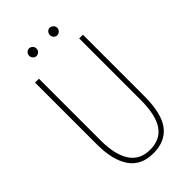

<svg xmlns="http://www.w3.org/2000/svg" viewBox="-236 -829 910 910"><g transform="rotate(-45 219.0 -373.5)"><path d="M220 11Q139 11 99.5 -46Q60 -103 60 -210V-623H86V-209Q86 -114 119.5 -63Q153 -12 221 -12Q289 -12 322.5 -60.5Q356 -109 356 -212V-623H381V-213Q381 -95 340.5 -42Q300 11 220 11ZM154 -707Q145 -707 137.5 -714.5Q130 -722 130 -732Q130 -743 137.5 -750.5Q145 -758 154 -758Q163 -758 171 -751Q179 -744 179 -732Q179 -722 171.5 -714.5Q164 -707 154 -707ZM292 -707Q283 -707 276 -714.5Q269 -722 269 -732Q269 -743 276 -750.5Q283 -758 292 -758Q301 -758 309.5 -751Q318 -744 318 -732Q318 -722 310.5 -714.5Q303 -707 292 -707Z"/></g></svg>

Font: Inconsolata SemiCondensed ExtraLight
Style: Regular
Weight: 200
Width: 4
Monospace: yes
Designer: Raph Levien, Cyreal, Brenton Simpson
Foundry: Raph Levien, Cyreal, Google
Version: Version 3.100; ttfautohint (v1.8.4.7-5d5b)